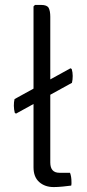

<svg xmlns="http://www.w3.org/2000/svg" viewBox="-20 -755 354 779"><path d="M45 -294 40 -297Q36.5 -310.5 36.2 -325.5Q36 -340.5 39 -353L266 -478L271 -475Q275 -461.5 275 -446.8Q275 -432 272 -419ZM264 -54Q270 -39 270 -16Q270 -12.5 270 -8.8Q270 -5 269 -2Q255 0 234 2Q213 4 198 4Q162 4 139 -16.5Q116 -37 116 -76V-729L122 -735H147Q171 -735 177.5 -722.8Q184 -710.5 184 -687V-96Q184 -54 221 -54Z"/></svg>

Font: Signika Negative Light
Style: Regular
Weight: 300
Designer: Anna Giedry
Foundry: Anna Giedry
Version: Version 2.001